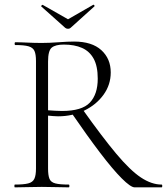

<svg xmlns="http://www.w3.org/2000/svg" viewBox="-20 -807 719 827"><path d="M560 0Q543 0 504 -39Q465 -78 410 -150.5Q355 -223 287 -322L335 -337Q421 -216 481 -144.5Q541 -73 587 -42.5Q633 -12 676 -12Q679 -12 679 -6Q679 0 676 0Q631 0 602.5 0Q574 0 560 0ZM299 -628Q376 -628 416.5 -591Q457 -554 457 -495Q457 -442 426 -399Q395 -356 343.5 -331Q292 -306 230 -306Q221 -306 209 -307Q197 -308 187 -309V-81Q187 -52 193 -37Q199 -22 218.5 -17Q238 -12 276 -12Q279 -12 279 -6Q279 0 276 0Q252 0 223.5 -1Q195 -2 160 -2Q128 -2 98 -1Q68 0 44 0Q42 0 42 -6Q42 -12 44 -12Q82 -12 101.5 -17Q121 -22 128 -37Q135 -52 135 -81V-544Q135 -573 128.5 -587.5Q122 -602 103 -607.5Q84 -613 46 -613Q43 -613 43 -619Q43 -625 46 -625Q69 -625 98.5 -623.5Q128 -622 160 -622Q191 -622 232 -625Q273 -628 299 -628ZM401 -468Q401 -522 383.5 -554Q366 -586 333.5 -600.5Q301 -615 255 -615Q219 -615 203 -602Q187 -589 187 -542V-332Q201 -331 217.5 -330Q234 -329 247 -329Q333 -329 367 -365Q401 -401 401 -468ZM261 -687 158 -779Q156 -781 159.5 -784Q163 -787 164 -786L273 -724L381 -786Q383 -788 386 -784.5Q389 -781 386 -779L284 -687Q280 -683 273 -683Q266 -683 261 -687Z"/></svg>

Font: Cormorant Infant Light
Style: Regular
Weight: 300
Designer: Christian Thalmann (Catharsis Fonts)
Foundry: Catharsis Fonts
Version: Version 4.001